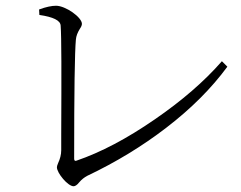

<svg xmlns="http://www.w3.org/2000/svg" viewBox="-20 -675 839 668"><path d="M236 -27C241 -27 248 -31 255 -40C264 -51 274 -58 283 -63C384 -111 476 -167 559 -231C645 -297 716 -368 771 -443L752 -462C690 -391 612 -324 519 -260C422 -193 331 -145 246 -116C241 -114 238 -116 238 -123C238 -356 240 -494 244 -537C245 -550 250 -562 258 -575C263 -582 265 -588 265 -592C265 -615 208 -655 175 -655C160 -655 140 -651 116 -642L117 -623C165 -616 190 -604 191 -586C194 -547 194 -421 193 -207C193 -177 193 -159 193 -152C193 -137 189 -122 182 -107C179 -100 178 -96 178 -93C178 -73 216 -27 236 -27Z"/></svg>

Font: AllPunType Light
Style: Regular
Weight: 300
Version: 1.0